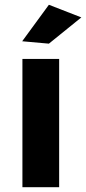

<svg xmlns="http://www.w3.org/2000/svg" viewBox="-20 -785 361 805"><path d="M185 -765 321 -712 185 -602 73 -612ZM74 -538H228V0H74Z"/></svg>

Font: Montserrat-Arabic SemiBold
Style: Regular
Weight: 600
Designer: Mohamed Gaber
Foundry: Kief Type Foundry
Version: Version 5.008;PS 005.008;hotconv 1.0.88;makeotf.lib2.5.64775